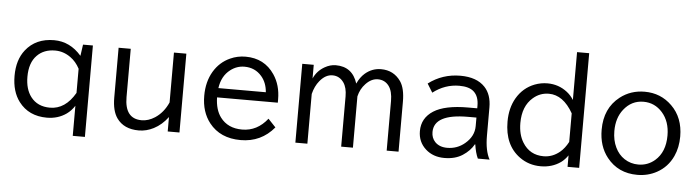

<svg xmlns="http://www.w3.org/2000/svg" viewBox="-53 -1071 5187 1431"><g transform="rotate(5 2540.0 -355.5)"><path d="M522.9 119.1V-106Q498.5 -67.9 464.4 -43.5Q401.4 1 318.4 1Q182.6 1 108.4 -96.7Q51.8 -171.4 51.8 -289.1Q51.8 -408.7 110.8 -483.4Q186 -579.1 322.8 -579.1Q442.4 -579.1 527.8 -480L540 -564.9H613.8V119.1ZM522.9 -382.8Q495.6 -434.6 453.6 -464.4Q399.9 -502.9 337.4 -502.9Q252.9 -502.9 202.1 -450.7Q147.9 -395.5 147.9 -290.5Q147.9 -197.3 191.4 -140.6Q241.7 -75.2 335 -75.2Q449.7 -75.2 522.9 -202.1Z M806.2 -564.9H897V-204.1Q897 -41.5 1023.9 -41.5Q1074.2 -41.5 1122.6 -72.8Q1186 -114.3 1220.2 -191.9V-564.9H1313V24.9H1225.1V-83Q1180.7 -22.9 1120.1 8.3Q1065.9 36.1 1009.3 36.1Q897.5 36.1 844.2 -39.1Q806.2 -92.8 806.2 -191.9Z M2023.9 -260.3H1569.3Q1571.3 -167.5 1612.8 -112.3Q1668.9 -37.6 1775.9 -37.6Q1888.7 -37.6 1965.3 -135.3L2022 -75.2Q1924.8 41.5 1771.5 41.5Q1618.7 41.5 1536.6 -62.5Q1473.1 -143.1 1473.1 -264.6Q1473.1 -369.1 1519 -446.8Q1564 -522 1641.1 -556.6Q1694.8 -581.1 1755.4 -581.1Q1896 -581.1 1971.7 -468.8Q2023.9 -391.1 2023.9 -286.1ZM1928.2 -330.1Q1922.4 -402.3 1882.3 -448.2Q1832.5 -505.9 1753.4 -505.9Q1695.8 -505.9 1648.4 -469.2Q1585.9 -421.4 1573.2 -330.1Z M2266.1 -564.9V-462.9Q2292 -521 2347.7 -552.7Q2388.7 -576.2 2430.7 -576.2Q2555.2 -576.2 2593.8 -453.1Q2615.7 -501.5 2649.4 -530.8Q2702.1 -576.2 2769 -576.2Q2863.8 -576.2 2917 -500Q2952.1 -449.2 2952.1 -348.1V24.9H2863.3V-346.2Q2863.3 -419.9 2834.5 -458.5Q2804.2 -499 2752 -499Q2703.6 -499 2661.6 -454.6Q2624 -415.5 2610.8 -358.9V24.9H2522.9V-351.1Q2522.9 -416.5 2496.6 -454.1Q2464.8 -499 2412.6 -499Q2360.4 -499 2317.4 -446.3Q2284.7 -406.7 2270 -347.2V24.9H2180.2V-564.9Z M3508.3 -348.1V-367.2Q3508.3 -437.5 3469.7 -472.2Q3434.6 -503.9 3361.3 -503.9Q3253.9 -503.9 3164.1 -435.1L3124 -500Q3228.5 -579.1 3362.8 -579.1Q3484.9 -579.1 3546.9 -513.2Q3598.1 -458.5 3598.1 -362.8V-150.9Q3598.1 -38.6 3633.3 24.9H3545.4Q3526.4 -15.6 3517.1 -79.1H3514.2Q3486.3 -29.3 3432.1 5.9Q3377 42 3295.9 42Q3211.4 42 3155.8 -7.8Q3097.2 -60.5 3097.2 -142.1Q3097.2 -239.7 3182.6 -294.4Q3267.1 -348.1 3439.9 -348.1ZM3508.3 -278.8H3445.3Q3191.4 -278.8 3191.4 -143.1Q3191.4 -99.1 3218.8 -69.8Q3252 -35.2 3310.1 -35.2Q3385.3 -35.2 3441.9 -83Q3508.3 -138.7 3508.3 -214.8Z M4212.9 -830.1H4303.7V27.8H4216.8V-58.1Q4194.8 -25.4 4166 -4.4Q4102.1 41 4016.6 41Q3926.8 41 3857.9 -9.3Q3741.7 -93.8 3741.7 -269.5Q3741.7 -371.1 3785.2 -446.3Q3833 -528.3 3918.9 -561.5Q3965.3 -579.1 4014.2 -579.1Q4097.2 -579.1 4161.6 -529.3Q4191.9 -505.9 4212.9 -472.2ZM4212.9 -372.1Q4138.7 -502.9 4031.2 -502.9Q3964.8 -502.9 3913.6 -458.5Q3837.9 -393.6 3837.9 -267.6Q3837.9 -181.6 3874 -123Q3927.7 -35.2 4031.7 -35.2Q4098.1 -35.2 4153.3 -81.1Q4187.5 -109.9 4212.9 -158.2Z M4741.2 -580.1Q4861.8 -580.1 4945.3 -498Q5033.7 -411.6 5033.7 -270.5Q5033.7 -188 5003.4 -122.1Q4964.4 -37.6 4884.8 5.9Q4818.8 42 4739.3 42Q4595.7 42 4511.7 -64Q4445.8 -147 4445.8 -270.5Q4445.8 -431.6 4558.1 -519Q4636.7 -580.1 4741.2 -580.1ZM4738.8 -504.9Q4649.4 -504.9 4591.3 -430.7Q4541 -366.7 4541 -269Q4541 -199.7 4566.9 -146.5Q4591.3 -95.2 4635.7 -65.9Q4682.6 -35.2 4740.2 -35.2Q4810.1 -35.2 4863.3 -80.6Q4938.5 -145.5 4938.5 -269.5Q4938.5 -374.5 4880.4 -440.4Q4823.2 -504.9 4738.8 -504.9Z"/></g></svg>

Font: BIZ UDPGothic
Style: Regular
Weight: 400
Designer: TypeBank Co., Ltd.
Foundry: Morisawa Inc.
Version: Version 1.051